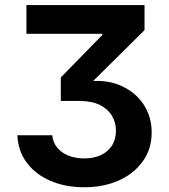

<svg xmlns="http://www.w3.org/2000/svg" viewBox="-20 -748 682 777"><path d="M320.8 9.8Q244.1 9.8 183.8 -16.4Q123.5 -42.5 88.4 -89.6Q53.2 -136.7 50.3 -200.7H191.4Q194.3 -171.4 211.9 -150.1Q229.5 -128.9 258.1 -117.9Q286.6 -106.9 321.3 -106.9Q358.4 -106.9 387.2 -119.9Q416 -132.8 432.6 -158.2Q449.2 -183.6 449.2 -219.7Q449.2 -252 433.1 -279.3Q417 -306.6 384.5 -323Q352.1 -339.4 302.2 -339.4H226.1V-434.6L394 -606.4V-611.3H86.9V-727.5H564.9V-626L325.2 -388.7V-417.5Q406.7 -428.2 466.8 -402.3Q526.9 -376.5 560.3 -326.4Q593.8 -276.4 593.8 -211.9Q593.8 -145.5 558.1 -95.5Q522.5 -45.4 460.9 -17.8Q399.4 9.8 320.8 9.8Z"/></svg>

Font: Inter Cardless
Style: Bold
Weight: 700
Designer: Rasmus Andersson
Foundry: rsms
Version: Version 4.001;git-9221beed3